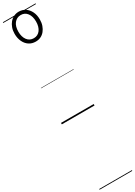

<svg xmlns="http://www.w3.org/2000/svg" viewBox="-582 -1417 1618 2309"><g transform="rotate(-30 227.0 -262.5)"><path d="M228 -1018Q175 -1018 135.5 -1044.5Q96 -1071 74 -1118.5Q52 -1166 52 -1226Q52 -1271 65.5 -1309Q79 -1347 102.5 -1374.5Q126 -1402 158 -1417.5Q190 -1433 228 -1433Q278 -1433 317.5 -1406.5Q357 -1380 379.5 -1333Q402 -1286 402 -1226Q402 -1180 389 -1142.5Q376 -1105 353 -1076.5Q330 -1048 298.5 -1033Q267 -1018 228 -1018ZM228 -1065Q256 -1065 278.5 -1076.5Q301 -1088 317 -1109.5Q333 -1131 341.5 -1160.5Q350 -1190 350 -1226Q350 -1298 317.5 -1342Q285 -1386 228 -1386Q199 -1386 176.5 -1374.5Q154 -1363 137.5 -1342Q121 -1321 112.5 -1291.5Q104 -1262 104 -1226Q104 -1154 137 -1109.5Q170 -1065 228 -1065ZM0 898H454V908H0ZM0 -20H454V0H0ZM0 -505H454V-500H0ZM0 -1418H454V-1408H0Z"/></g></svg>

Font: Playwrite FR Trad Guides
Style: Regular
Weight: 400
Designer: Veronika Burian, José Scaglione
Foundry: TypeTogether
Version: Version 1.003